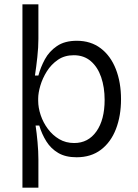

<svg xmlns="http://www.w3.org/2000/svg" viewBox="-20 -716 638 890"><path d="M84 154V-696H158V-536Q158 -497 153 -451Q148 -405 142 -366H158Q168 -404 188 -441Q208 -478 244 -502.5Q280 -527 336 -527Q401 -527 447 -492Q493 -457 517 -395.5Q541 -334 541 -256Q541 -179 517.5 -118Q494 -57 448 -22Q402 13 335 13Q284 13 250 -7Q216 -27 195 -60.5Q174 -94 162 -134H145Q150 -101 154 -57.5Q158 -14 158 23V154ZM324 -53Q389 -53 427 -107Q465 -161 465 -253Q465 -311 449 -358Q433 -405 401 -432.5Q369 -460 322 -460Q279 -460 248 -438.5Q217 -417 197 -385Q177 -353 167 -319Q157 -285 157 -259V-249Q157 -217 168.5 -182.5Q180 -148 202 -118.5Q224 -89 254.5 -71Q285 -53 324 -53Z"/></svg>

Font: Bricolage Grotesque 12pt Light
Style: Regular
Weight: 300
Designer: Mathieu Triay
Foundry: Atelier Triay
Version: Version 1.001; ttfautohint (v1.8.4.7-5d5b);gftools[0.9.33.de